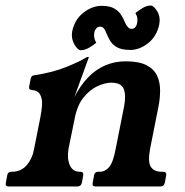

<svg xmlns="http://www.w3.org/2000/svg" viewBox="-47 -672 666 692"><path d="M-16 0Q-29 0 -26 -13L-21 -40Q-19 -53 -6 -53H-4Q29 -53 49.5 -77Q70 -101 76 -136L98 -247Q103 -271 104.5 -293Q106 -315 98 -330.5Q90 -346 66 -348Q56 -349 58 -360L64 -390Q66 -400 78 -401Q144 -411 193 -431Q242 -451 262 -464Q267 -467 270 -467H271Q273 -467 273 -465L221 -322Q242 -363 269.5 -392Q297 -421 331.5 -436Q366 -451 406 -451Q454 -451 481 -437Q508 -423 519 -399.5Q530 -376 530 -346.5Q530 -317 524 -287L494 -136Q485 -87 497 -70Q509 -53 534 -53H541Q554 -53 552 -40L547 -13Q544 0 531 0H297Q284 0 287 -13L292 -40Q294 -53 307 -53H313Q332 -53 346.5 -70Q361 -87 370 -136L400 -287Q408 -329 399 -351.5Q390 -374 354 -374Q332 -374 304.5 -361.5Q277 -349 254 -320.5Q231 -292 222 -244L200 -136Q194 -101 204.5 -77Q215 -53 240 -53H242Q255 -53 253 -40L248 -13Q245 0 232 0ZM403 -592Q409 -579 414.5 -573.5Q420 -568 427 -568Q436 -568 441 -574.5Q446 -581 447 -588Q449 -597 448 -606Q447 -615 441 -625Q451 -633 466 -642.5Q481 -652 496 -652Q507 -652 519.5 -631.5Q532 -611 527 -584Q518 -541 487 -516.5Q456 -492 423 -492Q392 -492 375 -501.5Q358 -511 350 -525Q342 -539 337 -551Q332 -565 326.5 -570.5Q321 -576 314 -576Q305 -576 299.5 -569Q294 -562 293 -555Q289 -536 300 -518Q291 -510 275 -500.5Q259 -491 244 -491Q233 -491 221 -512Q209 -533 213 -558Q222 -602 254 -626.5Q286 -651 319 -651Q349 -651 365.5 -641Q382 -631 390.5 -617Q399 -603 403 -592Z"/></svg>

Font: Young Serif Light
Style: Italic
Weight: 300
Italic angle: -10.979°
Designer: Bastien Sozeau
Foundry: NBR — Bastien Sozeau
Version: Version 5.001